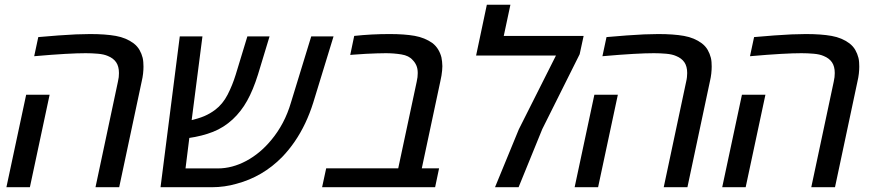

<svg xmlns="http://www.w3.org/2000/svg" viewBox="-20 -783 3651 803"><path d="M379.4 0 473.1 -440.9Q475.6 -451.2 476.6 -460.2Q477.5 -469.2 477.5 -477.5Q477.5 -505.4 465.8 -522.5Q454.1 -539.6 431.2 -548.8Q414.6 -556.2 389.2 -558.3Q363.8 -560.5 338.4 -560.5Q304.7 -560.5 252.4 -557.6Q200.2 -554.7 123 -547.9L140.1 -627.9Q185.5 -631.8 224.6 -634.8Q263.7 -637.7 296.9 -639.2Q330.1 -640.6 356.4 -640.6Q420.9 -640.6 464.4 -632.8Q507.8 -625 539.1 -601.6Q554.7 -589.4 563.5 -574Q572.3 -558.6 576.7 -541Q578.6 -532.7 579.3 -523.2Q580.1 -513.7 580.1 -504.4Q580.1 -491.2 578.4 -475.3Q576.7 -459.5 572.3 -440.9L478.5 0ZM6.8 0 89.4 -386.7H187.5L105 0Z M651.4 0 731.9 -630.9H826.7L776.4 -240.2L745.1 -293.5Q752.9 -285.2 759.5 -281.7Q766.1 -278.3 771.5 -278.3Q810.5 -287.1 834.5 -297.4Q858.4 -307.6 879.9 -323.7Q911.6 -347.7 931.9 -387Q952.1 -426.3 965.8 -470.7L1014.6 -630.9H1107.4L1059.1 -471.7Q1038.6 -406.2 1013.4 -361.3Q988.3 -316.4 953.1 -283.7Q916 -249.5 871.1 -231.7Q826.2 -213.9 768.6 -205.6Q762.2 -205.1 756.6 -205.1Q751 -205.1 745.1 -204.8Q739.3 -204.6 733.4 -204.6L776.9 -247.1L755.9 -78.6H890.6Q951.2 -78.6 1010 -110.1Q1068.8 -141.6 1115.2 -198.2Q1142.1 -230.5 1162.8 -269.5Q1183.6 -308.6 1197.3 -355.5L1281.7 -630.9H1375L1290 -353.5Q1275.9 -308.6 1256.6 -267.8Q1237.3 -227.1 1212.9 -191.4Q1188.5 -155.8 1160.2 -126.5Q1119.6 -85 1071.5 -56.9Q1023.4 -28.8 969.7 -14.6Q944.8 -7.3 918.7 -3.7Q892.6 0 866.2 0Z M1327.1 0 1344.2 -79.1H1645.5L1722.7 -440.9Q1725.1 -451.2 1726.1 -460.2Q1727.1 -469.2 1727.1 -477.5Q1727.1 -496.1 1721.4 -509Q1715.8 -522 1706.1 -531.7Q1690.4 -550.3 1658.7 -555.4Q1627 -560.5 1593.8 -560.5Q1577.1 -560.5 1556.4 -559.8Q1535.6 -559.1 1510.5 -557.9Q1485.4 -556.6 1455.6 -554.2L1444.8 -553.2L1461.4 -632.8Q1497.6 -636.7 1534.7 -638.7Q1571.8 -640.6 1609.9 -640.6Q1671.4 -640.6 1714.1 -633.1Q1756.8 -625.5 1789.1 -602.5Q1803.7 -590.8 1812.7 -575.7Q1821.8 -560.5 1826.2 -543Q1827.6 -534.7 1828.9 -525.4Q1830.1 -516.1 1830.1 -506.3Q1830.1 -498 1829.1 -488Q1828.1 -478 1826.4 -467Q1824.7 -456.1 1821.8 -443.8L1744.1 -79.1H1816.4L1799.8 0Z M2050.3 0 2149.9 -242.2 2305.2 -550.8H1971.2L2016.1 -763.2H2114.7L2086.9 -632.8H2420.9L2404.3 -556.2L2248 -243.2L2148.9 0Z M2755.9 0 2849.6 -440.9Q2852.1 -451.2 2853 -460.2Q2854 -469.2 2854 -477.5Q2854 -505.4 2842.3 -522.5Q2830.6 -539.6 2807.6 -548.8Q2791 -556.2 2765.6 -558.3Q2740.2 -560.5 2714.8 -560.5Q2681.2 -560.5 2628.9 -557.6Q2576.7 -554.7 2499.5 -547.9L2516.6 -627.9Q2562 -631.8 2601.1 -634.8Q2640.1 -637.7 2673.3 -639.2Q2706.5 -640.6 2732.9 -640.6Q2797.4 -640.6 2840.8 -632.8Q2884.3 -625 2915.5 -601.6Q2931.2 -589.4 2939.9 -574Q2948.7 -558.6 2953.1 -541Q2955.1 -532.7 2955.8 -523.2Q2956.5 -513.7 2956.5 -504.4Q2956.5 -491.2 2954.8 -475.3Q2953.1 -459.5 2948.7 -440.9L2855 0ZM2383.3 0 2465.8 -386.7H2564L2481.4 0Z M3373 0 3466.8 -440.9Q3469.2 -451.2 3470.2 -460.2Q3471.2 -469.2 3471.2 -477.5Q3471.2 -505.4 3459.5 -522.5Q3447.8 -539.6 3424.8 -548.8Q3408.2 -556.2 3382.8 -558.3Q3357.4 -560.5 3332 -560.5Q3298.3 -560.5 3246.1 -557.6Q3193.8 -554.7 3116.7 -547.9L3133.8 -627.9Q3179.2 -631.8 3218.3 -634.8Q3257.3 -637.7 3290.5 -639.2Q3323.7 -640.6 3350.1 -640.6Q3414.6 -640.6 3458 -632.8Q3501.5 -625 3532.7 -601.6Q3548.3 -589.4 3557.1 -574Q3565.9 -558.6 3570.3 -541Q3572.3 -532.7 3573 -523.2Q3573.7 -513.7 3573.7 -504.4Q3573.7 -491.2 3572 -475.3Q3570.3 -459.5 3565.9 -440.9L3472.2 0ZM3000.5 0 3083 -386.7H3181.2L3098.6 0Z"/></svg>

Font: Open Sans Medium
Style: Italic
Weight: 500
Italic angle: -12°
Designer: Monotype Design Team
Foundry: Monotype Imaging Inc.
Version: Version 3.000